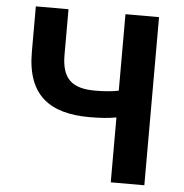

<svg xmlns="http://www.w3.org/2000/svg" viewBox="-53 -792 809 843"><g transform="rotate(5 352.0 -370.5)"><path d="M466 0H614V-741H466V-404C441 -399 409 -395 363 -395C263 -395 215 -432 215 -540V-741H71V-540C71 -347 175 -277 348 -277C399 -277 433 -280 466 -286Z"/></g></svg>

Font: Noto Sans JP
Style: Bold
Weight: 700
Designer: Ryoko NISHIZUKA  (kana, bopomofo & ideographs); Paul D. Hunt (Latin, Greek & Cyrillic); Sandoll Communications , Soo-you
Foundry: Adobe
Version: Version 2.002;hotconv 1.0.116;makeotfexe 2.5.65601